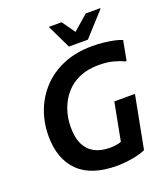

<svg xmlns="http://www.w3.org/2000/svg" viewBox="-166 -1051 1033 1180"><g transform="rotate(-20 350.0 -461.0)"><path d="M61 -303Q61 -390 90 -467Q119 -544 175.5 -604Q232 -664 314 -698Q396 -732 502 -732Q540 -732 576.5 -728Q613 -724 643.5 -717.5Q674 -711 694 -702L670 -574H660Q636 -587 594.5 -598Q553 -609 498 -609Q427 -609 373 -585.5Q319 -562 282.5 -520Q246 -478 227 -423.5Q208 -369 208 -306Q208 -240 229 -196Q250 -152 291.5 -129.5Q333 -107 395 -107Q423 -107 448 -113Q473 -119 492 -132L456 -62L514 -366H649L583 -22Q559 -11 527 -3.5Q495 4 460.5 8Q426 12 396 12Q228 12 144.5 -71Q61 -154 61 -303ZM367 -778 294 -930V-934H376L436 -849L534 -934H629V-930L491 -778Z"/></g></svg>

Font: Kufam SemiBold
Style: Italic
Weight: 600
Italic angle: -11°
Designer: Artur Schmal
Foundry: Original Type
Version: Version 1.301; ttfautohint (v1.8.3)